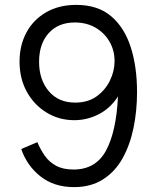

<svg xmlns="http://www.w3.org/2000/svg" viewBox="-20 -750 641 786"><path d="M292 -730Q380 -730 434.5 -684Q489 -638 515 -557.5Q541 -477 541 -373Q541 -296 526.5 -226Q512 -156 481.5 -101.5Q451 -47 401.5 -15.5Q352 16 283 16Q201 16 145.5 -28Q90 -72 67 -140L133 -168Q145 -139 163 -113Q181 -87 209.5 -71.5Q238 -56 281 -56Q372 -56 414 -133.5Q456 -211 463 -355Q432 -307 384.5 -282.5Q337 -258 284 -258Q222 -258 171 -289Q120 -320 90 -374Q60 -428 60 -498Q60 -564 88 -616.5Q116 -669 168.5 -699.5Q221 -730 292 -730ZM286 -658Q219 -658 179.5 -614.5Q140 -571 140 -497Q140 -424 179.5 -377Q219 -330 288 -330Q340 -330 375.5 -355.5Q411 -381 430 -420Q449 -459 449 -500Q449 -544 428 -580Q407 -616 370.5 -637Q334 -658 286 -658Z"/></svg>

Font: Noto Sans Nag Mundari
Style: Regular
Weight: 400
Designer: Muthu Nedumaran
Version: Version 1.000; ttfautohint (v1.8.4.7-5d5b)